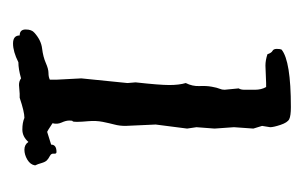

<svg xmlns="http://www.w3.org/2000/svg" viewBox="-102 -408 445 280"><g transform="rotate(90 120.0 -267.5)"><path d="M99.6 -243.2Q103.5 -278.3 103.5 -292.5Q103.5 -306.6 100.6 -316.4Q105.5 -326.2 105 -336.4Q104.5 -346.7 106 -354.5Q107.4 -362.3 108.9 -365.7Q110.4 -369.1 110.4 -373L108.4 -393.6Q110.4 -396.5 110.4 -402.3V-417Q110.4 -426.8 106.4 -433.6H100.6L75.2 -432.6Q67.4 -432.6 58.6 -435.5Q56.6 -441.4 53.7 -442.9Q50.8 -444.3 50.8 -449.2Q50.8 -454.1 51.8 -456.1Q68.4 -469.7 135.7 -469.7Q148.4 -469.7 153.3 -467.3Q158.2 -464.8 161.6 -454.6Q165 -444.3 165 -439.5L163.1 -427.7L167 -415L165 -386.7L167 -358.4L165 -332L167 -318.4L161.1 -272.5L163.1 -228.5Q163.1 -219.7 161.1 -212.4Q159.2 -205.1 157.2 -195.3Q155.3 -185.5 156.2 -174.8Q157.2 -164.1 157.2 -157.7Q157.2 -151.4 156.2 -151.4Q155.3 -151.4 155.3 -146.5Q155.3 -141.6 158.2 -135.3Q161.1 -128.9 159.2 -122.1Q170.9 -114.3 171.9 -114.3L190.4 -120.1Q190.4 -127.9 201.2 -127.9Q204.1 -127.9 203.6 -124Q203.1 -120.1 207 -118.2Q210.9 -116.2 213.4 -113.8Q215.8 -111.3 217.3 -106Q218.8 -100.6 220.7 -96.7Q219.7 -89.8 212.4 -85.4Q205.1 -81.1 197.8 -81.1Q190.4 -81.1 186.5 -86.9Q178.7 -78.1 168.5 -78.1Q158.2 -78.1 151.4 -81.1Q142.6 -81.1 122.1 -74.2H116.2L103.5 -73.2Q97.7 -73.2 93.8 -76.2Q80.1 -72.3 70.3 -72.3Q54.7 -64.5 43 -64.5Q31.2 -64.5 31.2 -74.2Q22.5 -74.2 22.5 -83Q22.5 -91.8 27.3 -95.7Q38.1 -105.5 50.3 -106.9Q62.5 -108.4 71.3 -112.3Q80.1 -116.2 85.9 -116.2Q91.8 -116.2 95.7 -118.2V-127.9L93.8 -164.1L100.6 -231.4Z"/></g></svg>

Font: Mountains of Christmas
Style: Regular
Weight: 400
Designer: Crystal Kluge
Foundry: Font Diner, Inc DBA Tart Workshop
Version: Version 1.003